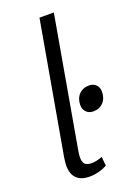

<svg xmlns="http://www.w3.org/2000/svg" viewBox="-145 -800 608 867"><g transform="rotate(-20 159.5 -366.0)"><path d="M47 -74Q47 -84 51 -112L162 -742H231L121 -116Q118 -98 118 -86Q118 -63 128 -53.5Q138 -44 161 -44Q181 -44 211 -55L215 -12Q198 -2 175.5 4Q153 10 131 10Q47 10 47 -74ZM200 -307Q200 -339 218.5 -358.5Q237 -378 267 -378Q287 -378 300 -365.5Q313 -353 313 -332Q313 -300 294.5 -280.5Q276 -261 246 -261Q226 -261 213 -274Q200 -287 200 -307Z"/></g></svg>

Font: Sarabun Light
Style: Italic
Weight: 300
Italic angle: -10°
Designer: Suppakit Chalermlarp | Katatrad Co.,Ltd.
Foundry: Cadson Demak Co.,Ltd.
Version: Version 1.000; ttfautohint (v1.6)